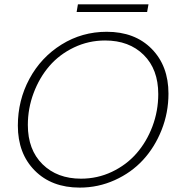

<svg xmlns="http://www.w3.org/2000/svg" viewBox="-20 -854 830 882"><path d="M753.9 -423.8Q753.9 -336.4 722.4 -257.1Q690.9 -177.7 637.2 -119.4Q583.5 -61 507.3 -26.6Q431.2 7.8 346.2 7.8Q217.3 7.8 139.6 -70.6Q62 -148.9 62 -276.9Q62 -393.1 115.2 -491.9Q168.5 -590.8 262.7 -649.4Q356.9 -708 470.2 -708Q599.6 -708 676.8 -629.6Q753.9 -551.3 753.9 -423.8ZM107.9 -279.8Q107.9 -166 175.3 -99.6Q242.7 -33.2 352.1 -33.2Q427.7 -33.2 494.1 -64.7Q560.5 -96.2 606.9 -149.2Q653.3 -202.1 680.2 -273.2Q707 -344.2 707 -421.9Q707 -535.6 640.1 -601.8Q573.2 -668 462.9 -668Q386.7 -668 319.8 -636Q252.9 -604 207 -550.8Q161.1 -497.6 134.5 -426.8Q107.9 -356 107.9 -279.8ZM332 -798.8 337.9 -834H662.1L655.8 -798.8Z"/></svg>

Font: SVN-Poppins ExtraLight
Style: Italic
Weight: 200
Italic angle: -10°
Designer: Ninad Kale (Devanagari), Jonny Pinhorn (Latin)
Foundry: Indian Type Foundry
Version: Version 3.002 2017